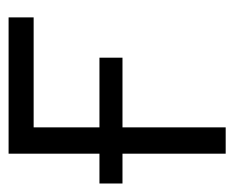

<svg xmlns="http://www.w3.org/2000/svg" viewBox="-78 -486 556 456"><g transform="rotate(-90 200.0 -258.0)"><path d="M386.7 -515.6V-456.1H125.5V0H63V-515.6ZM-7.8 -245.1V-299.8H291V-245.1Z"/></g></svg>

Font: Inter Display Light
Style: Regular
Weight: 300
Designer: Rasmus Andersson
Foundry: rsms
Version: Version 4.000;git-a52131595